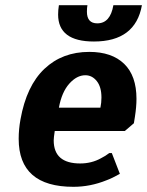

<svg xmlns="http://www.w3.org/2000/svg" viewBox="-20 -710 567 740"><path d="M52 -175Q52 -212 59 -250Q82 -379 151 -444.5Q220 -510 324 -510Q411 -510 458.5 -464Q506 -418 506 -329Q506 -298 500 -260L496 -235L461 -205H191Q187 -179 187 -169Q187 -80 289 -80Q333 -80 369 -100Q387 -109 401 -120H411L442 -40Q412 -23 390 -15Q328 10 263 10Q52 10 52 -175ZM367 -295Q371 -314 371 -334Q371 -375 353 -397.5Q335 -420 309 -420Q276 -420 247 -387.5Q218 -355 207 -295ZM204 -654Q204 -671 207 -690H317Q315 -680 315 -665Q315 -620 355 -620Q405 -620 417 -690H527Q502 -550 342 -550Q204 -550 204 -654Z"/></svg>

Font: Scada
Style: Bold Italic
Weight: 700
Italic angle: -10°
Version: Version 4.000